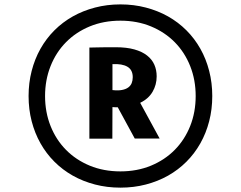

<svg xmlns="http://www.w3.org/2000/svg" viewBox="-20 -843 1106 882"><path d="M111.3 -401.9Q111.3 -462.4 125.5 -517.3Q139.6 -572.3 166 -619.1Q192.4 -666 230 -703.6Q267.6 -741.2 314.5 -767.6Q361.3 -793.9 416.5 -808.3Q471.7 -822.8 533.2 -822.8Q594.7 -822.8 649.9 -808.3Q705.1 -793.9 752 -767.6Q798.8 -741.2 836.4 -703.6Q874 -666 900.4 -619.1Q926.8 -572.3 940.9 -517.3Q955.1 -462.4 955.1 -401.9Q955.1 -340.8 940.9 -286.1Q926.8 -231.4 900.4 -184.6Q874 -137.7 836.4 -100.1Q798.8 -62.5 752 -36.1Q705.1 -9.8 649.9 4.6Q594.7 19 533.2 19Q471.7 19 416.5 4.6Q361.3 -9.8 314.5 -36.1Q267.6 -62.5 230 -100.1Q192.4 -137.7 166 -184.6Q139.6 -231.4 125.5 -286.1Q111.3 -340.8 111.3 -401.9ZM187 -401.9Q187 -327.6 212.2 -264.4Q237.3 -201.2 283 -154.8Q328.6 -108.4 392.3 -82Q456.1 -55.7 533.2 -55.7Q609.9 -55.7 673.6 -82Q737.3 -108.4 783 -154.8Q828.6 -201.2 853.8 -264.4Q878.9 -327.6 878.9 -401.9Q878.9 -475.6 853.8 -539.1Q828.6 -602.5 783 -648.9Q737.3 -695.3 673.6 -721.7Q609.9 -748 533.2 -748Q456.1 -748 392.3 -721.7Q328.6 -695.3 283 -648.9Q237.3 -602.5 212.2 -539.1Q187 -475.6 187 -401.9ZM390.6 -624.5Q408.7 -625 423.6 -625.2Q438.5 -625.5 452.6 -625.7Q466.8 -626 481 -626Q495.1 -626 511.7 -626Q561.5 -626 597.2 -616Q632.8 -606 655.5 -588.1Q678.2 -570.3 689 -545.9Q699.7 -521.5 699.7 -492.2Q699.7 -453.6 680.9 -421.4Q662.1 -389.2 624 -370.6L713.4 -206.5H599.1L521 -350.1Q515.1 -350.1 509 -350.3Q502.9 -350.6 496.6 -351.1L496.1 -206.1H390.6ZM496.6 -429.2Q522.5 -426.3 540.3 -429.7Q558.1 -433.1 569.1 -441.2Q580.1 -449.2 585 -461.4Q589.8 -473.6 589.8 -488.3Q589.8 -522 565.4 -536.4Q541 -550.8 496.6 -548.3Z"/></svg>

Font: Tauri
Style: Regular
Weight: 400
Designer: Yvonne Schüttler
Foundry: Yvonne Schüttler
Version: Version 1.003; ttfautohint (v0.93.8-669f) -l 13 -r 13 -G 200